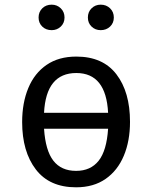

<svg xmlns="http://www.w3.org/2000/svg" viewBox="-20 -795 655 827"><path d="M308.7 -551.3Q423.1 -551.3 481.5 -474.9Q540 -398.5 540 -270.3Q540 -187.7 513.3 -124.1Q486.7 -60.5 434.9 -24.4Q383.1 11.8 307.7 11.8Q193.3 11.8 134.4 -65.1Q75.4 -142.1 75.4 -269.2Q75.4 -352.3 102.1 -416.2Q128.7 -480 180.8 -515.6Q232.8 -551.3 308.7 -551.3ZM308.7 -480.5Q178.5 -480.5 169.7 -309.2H445.6Q436.9 -480.5 308.7 -480.5ZM445.6 -240.5H169.7Q175.9 -146.2 210 -102.6Q244.1 -59 307.7 -59Q370.3 -59 404.9 -102.6Q439.5 -146.2 445.6 -240.5ZM202.6 -665.1Q177.9 -665.1 162.1 -680.5Q146.2 -695.9 146.2 -719.5Q146.2 -743.6 162.1 -759.2Q177.9 -774.9 202.6 -774.9Q225.6 -774.9 241.8 -759.2Q257.9 -743.6 257.9 -719.5Q257.9 -695.9 241.8 -680.5Q225.6 -665.1 202.6 -665.1ZM413.8 -665.1Q390.3 -665.1 374.4 -680.5Q358.5 -695.9 358.5 -719.5Q358.5 -743.6 374.4 -759.2Q390.3 -774.9 413.8 -774.9Q437.9 -774.9 454.1 -759.2Q470.3 -743.6 470.3 -719.5Q470.3 -695.9 454.1 -680.5Q437.9 -665.1 413.8 -665.1Z"/></svg>

Font: FiraCode Nerd Font Mono
Style: Regular
Weight: 400
Monospace: yes
Designer: Carrois Corporate, Edenspiekermann AG, Nikita Prokopov
Foundry: Carrois Corporate, Edenspiekermann AG, Nikita Prokopov
Version: Version 6.002;Nerd Fonts 3.4.0